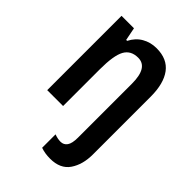

<svg xmlns="http://www.w3.org/2000/svg" viewBox="-231 -653 992 992"><g transform="rotate(45 265.0 -156.5)"><path d="M326 240Q287 240 257 229V131Q281 140 302 140Q325 140 338 121.5Q351 103 351 61V-333Q351 -451 279 -451Q226 -451 203.5 -410Q181 -369 181 -268V0H65V-543H156L170 -472H177Q197 -512 232.5 -532.5Q268 -553 312 -553Q390 -553 428.5 -501.5Q467 -450 467 -354V68Q467 142 433.5 191Q400 240 326 240Z"/></g></svg>

Font: Noto Sans Thai Looped Condensed SemiBold
Style: Regular
Weight: 600
Width: 3
Designer: Sasikarn Vongin, Ben Mitchell
Foundry: The Fontpad Ltd
Version: Version 1.001; ttfautohint (v1.8.4.7-5d5b)